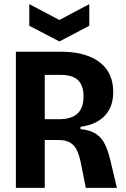

<svg xmlns="http://www.w3.org/2000/svg" viewBox="-20 -911 612 931"><path d="M57 0V-660H283Q320 -660 356 -653.5Q392 -647 423 -633Q454 -619 478 -596.5Q502 -574 515.5 -541Q529 -508 529 -464Q529 -431 520 -403.5Q511 -376 492 -354Q473 -332 443 -317Q413 -302 370 -296V-285Q420 -280 447.5 -260.5Q475 -241 490 -209Q505 -177 515 -134L547 0H396L372 -121Q365 -156 353.5 -181Q342 -206 321 -219Q300 -232 265 -232H197V0ZM197 -333H268Q326 -333 355.5 -360Q385 -387 385 -444Q385 -497 358 -522.5Q331 -548 273 -548H197ZM122 -891 268 -814 413 -891V-786L268 -710L122 -786Z"/></svg>

Font: Bricolage Grotesque 36pt SemiCondensed
Style: Bold
Weight: 700
Width: 4
Designer: Mathieu Triay
Foundry: Atelier Triay
Version: Version 1.001;gftools[0.9.33.dev8+g029e19f]